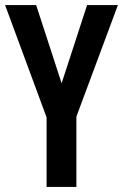

<svg xmlns="http://www.w3.org/2000/svg" viewBox="-20 -734 483 754"><path d="M222 -407 122 -714H0L163 -273V0H280V-276L443 -714H322Z"/></svg>

Font: Noto Sans Devanagari ExtraCondensed SemiBold
Style: Regular
Weight: 600
Width: 2
Designer: Jelle Bosma - Monotype Design Team
Foundry: Monotype Imaging Inc.
Version: Version 2.004